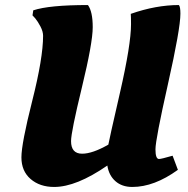

<svg xmlns="http://www.w3.org/2000/svg" viewBox="-20 -730 745 762"><path d="M306 -120Q347 -120 410 -156Q412 -170 456 -361.5Q500 -553 500 -634Q500 -664 499 -675Q599 -710 690 -710Q696 -703 696 -676Q696 -616 646.5 -396Q597 -176 597 -137.5Q597 -99 611 -99Q620 -99 665 -112L686 -56Q592 12 505 12Q464 12 438 -11Q412 -34 406 -73Q283 12 195 12Q138 12 101.5 -19.5Q65 -51 65 -105.5Q65 -160 108 -330Q151 -500 151 -588Q151 -605 140.5 -625Q130 -645 120 -657L109 -669L112 -689Q175 -710 329 -710Q348 -684 348 -622Q348 -560 305 -383Q262 -206 262 -170Q262 -120 306 -120Z"/></svg>

Font: Oleo Script
Style: Bold
Weight: 700
Designer: Soytutype
Foundry: Soytutype
Version: Version 1.002